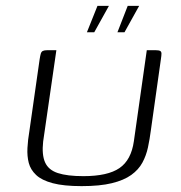

<svg xmlns="http://www.w3.org/2000/svg" viewBox="-20 -631 617 654"><path d="M494 -188Q490 -157 484 -129Q478 -101 465 -77Q452 -53 427 -35Q402 -17 361 -7Q320 3 258 3Q197 3 159.5 -7Q122 -17 103 -35Q84 -53 78 -76Q72 -99 73.5 -127Q75 -155 80 -184L115 -429Q117 -442 119 -448.5Q121 -455 126 -457.5Q131 -460 141 -460H172L127 -149Q122 -104 133.5 -78Q145 -52 177 -41.5Q209 -31 264 -31Q347 -31 387 -58.5Q427 -86 436 -150L480 -460H510Q521 -460 525.5 -457.5Q530 -455 530 -448.5Q530 -442 528 -429ZM380 -521 415 -611H454L404 -521ZM276 -521 312 -611H351L301 -521Z"/></svg>

Font: Genos Thin Light
Style: Italic
Weight: 300
Italic angle: -8°
Version: Version 1.010